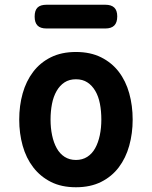

<svg xmlns="http://www.w3.org/2000/svg" viewBox="-20 -779 640 809"><path d="M300 10Q239 10 194.5 -12.5Q150 -35 120 -74Q90 -113 75.5 -165Q61 -217 61 -275Q61 -334 75.5 -385.5Q90 -437 119.5 -476Q149 -515 194 -537.5Q239 -560 300 -560Q361 -560 406 -537.5Q451 -515 480.5 -476.5Q510 -438 524.5 -386Q539 -334 539 -275Q539 -217 524.5 -165Q510 -113 480.5 -74Q451 -35 406 -12.5Q361 10 300 10ZM300 -105Q327 -105 347.5 -118Q368 -131 381 -154.5Q394 -178 400.5 -209Q407 -240 407 -275Q407 -311 401 -342Q395 -373 381.5 -396Q368 -419 348 -432Q328 -445 300 -445Q272 -445 252 -432Q232 -419 218.5 -395.5Q205 -372 199 -341Q193 -310 193 -275Q193 -240 199.5 -209Q206 -178 219 -154.5Q232 -131 252.5 -118Q273 -105 300 -105ZM176 -659Q150 -659 138 -671.5Q126 -684 126 -709Q126 -735 138 -747Q150 -759 176 -759H424Q449 -759 461.5 -747Q474 -735 474 -710Q474 -684 461.5 -671.5Q449 -659 424 -659Z"/></svg>

Font: Maple Mono Normal NL
Style: Bold
Weight: 700
Monospace: yes
Designer: subframe7536
Version: Version 7.000